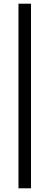

<svg xmlns="http://www.w3.org/2000/svg" viewBox="-20 -770 268 1040"><path d="M80.1 250V-750H147.9V250Z"/></svg>

Font: Heuristica
Style: Regular
Weight: 400
Version: Version 1.0.2